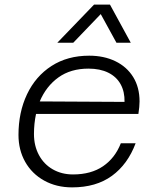

<svg xmlns="http://www.w3.org/2000/svg" viewBox="-20 -799 690 831"><path d="M60 -215Q60 -313 97 -391Q134 -469 203 -513.5Q272 -558 366 -558Q430 -558 479.5 -534Q529 -510 556.5 -465.5Q584 -421 584 -360Q584 -338 579 -306H136Q127 -264 127 -219Q127 -168 148.5 -128Q170 -88 208.5 -66Q247 -44 296 -44Q374 -44 426 -79.5Q478 -115 503 -179H567Q533 -88 464.5 -38Q396 12 292 12Q224 12 171 -17.5Q118 -47 89 -98.5Q60 -150 60 -215ZM519 -358Q520 -402 502 -434.5Q484 -467 448.5 -484.5Q413 -502 363 -502Q286 -502 233 -464Q180 -426 152 -360ZM387 -779H456L546 -614H484L416 -738L297 -614H228Z"/></svg>

Font: Azeret Mono Light
Style: Italic
Weight: 300
Italic angle: -12°
Designer: Martin Vácha
Foundry: Displaay
Version: Version 1.000; Glyphs 3.0.3, build 3074